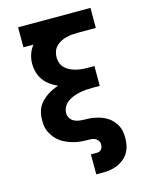

<svg xmlns="http://www.w3.org/2000/svg" viewBox="-136 -821 872 1112"><g transform="rotate(-15 300.0 -265.0)"><path d="M300 205V85H339Q346 85 353 81.5Q360 78 364.5 71.5Q369 65 370.5 57.5Q372 50 372 43Q372 30 363 19Q354 8 342 4Q330 0 316.5 0Q303 0 290 -0.5Q277 -1 264 -2Q251 -3 238.5 -5.5Q226 -8 213.5 -11.5Q201 -15 188.5 -20Q176 -25 164.5 -31Q153 -37 142.5 -45Q132 -53 123 -62Q114 -71 106.5 -82Q99 -93 93 -104.5Q87 -116 83.5 -128.5Q80 -141 79 -154Q78 -167 78 -181Q78 -200 82 -219.5Q86 -239 95 -256.5Q104 -274 118 -288Q132 -302 148 -313.5Q164 -325 182 -333.5Q200 -342 219 -348Q195 -359 173.5 -374.5Q152 -390 136.5 -411.5Q121 -433 114 -458.5Q107 -484 107 -510Q107 -538 116 -565.5Q125 -593 143 -615H83V-735H517V-615H409Q391 -615 373.5 -613.5Q356 -612 339 -607.5Q322 -603 306 -595Q290 -587 277.5 -574Q265 -561 259 -544Q253 -527 253 -510Q253 -492 259 -475Q265 -458 277.5 -445.5Q290 -433 306 -425Q322 -417 339 -412.5Q356 -408 373.5 -406Q391 -404 409 -404H452V-285H409Q389 -285 369.5 -283.5Q350 -282 330.5 -278Q311 -274 292.5 -267Q274 -260 258 -248.5Q242 -237 232.5 -219Q223 -201 223 -182Q223 -167 231 -153.5Q239 -140 252 -132.5Q265 -125 280 -122.5Q295 -120 309.5 -119.5Q324 -119 339 -118.5Q354 -118 369 -115.5Q384 -113 398.5 -109Q413 -105 426.5 -99Q440 -93 452.5 -85Q465 -77 475.5 -66Q486 -55 494.5 -42.5Q503 -30 508 -16Q513 -2 515 13Q517 28 517 43Q517 66 512.5 88.5Q508 111 496.5 130.5Q485 150 467 165Q449 180 428 189Q407 198 384.5 201.5Q362 205 339 205Z"/></g></svg>

Font: Iosevka Slab Heavy Extended
Style: Regular
Weight: 900
Width: 7
Monospace: yes
Designer: Belleve Invis
Foundry: Belleve Invis
Version: Version 11.1.0; ttfautohint (v1.8.3)